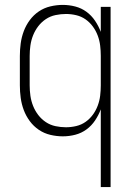

<svg xmlns="http://www.w3.org/2000/svg" viewBox="-20 -548 540 783"><path d="M391 215V-102Q382 -78 367.5 -56.5Q353 -35 332.5 -20Q312 -5 287 1.5Q262 8 236 8Q211 8 185.5 2Q160 -4 138.5 -18.5Q117 -33 101.5 -54Q86 -75 77 -99Q68 -123 64.5 -148.5Q61 -174 61 -200V-320Q61 -346 64.5 -371.5Q68 -397 77 -421Q86 -445 101.5 -466Q117 -487 138.5 -501.5Q160 -516 185.5 -522Q211 -528 236 -528Q262 -528 287 -521.5Q312 -515 332.5 -500Q353 -485 367.5 -463.5Q382 -442 391 -418V-520H431V215ZM249 -29Q270 -29 291 -34Q312 -39 329 -51Q346 -63 358.5 -80Q371 -97 378.5 -117Q386 -137 388.5 -158Q391 -179 391 -200V-320Q391 -341 388.5 -362Q386 -383 378.5 -403Q371 -423 358.5 -440Q346 -457 329 -469Q312 -481 291 -486Q270 -491 249 -491Q228 -491 206.5 -486.5Q185 -482 167 -470Q149 -458 136 -441Q123 -424 115 -404Q107 -384 104 -362.5Q101 -341 101 -320V-200Q101 -179 104 -157.5Q107 -136 115 -116Q123 -96 136 -79Q149 -62 167 -50Q185 -38 206.5 -33.5Q228 -29 249 -29Z"/></svg>

Font: Iosevka Curly Extralight
Style: Regular
Weight: 200
Monospace: yes
Designer: Belleve Invis
Foundry: Belleve Invis
Version: Version 22.1.2; ttfautohint (v1.8.4)